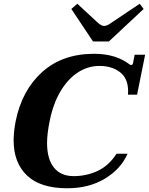

<svg xmlns="http://www.w3.org/2000/svg" viewBox="-20 -998 797 1028"><path d="M362 -950 394 -978 502 -878Q523 -859 537 -859Q554 -859 579 -878L728 -978L749 -950L563 -776H478ZM53 -247Q53 -293 64 -350Q98 -516 206.5 -613Q315 -710 484 -710Q600 -710 674 -653Q677 -650 683 -650Q689 -650 692 -659L701 -705H757L714 -491H665L666 -508Q666 -579 622 -612Q578 -645 513 -645Q450 -645 396 -609.5Q342 -574 303 -507.5Q264 -441 246 -350Q232 -282 232 -232Q232 -147 268.5 -101Q305 -55 375 -55Q442 -55 502 -82.5Q562 -110 604 -175H663Q628 -94 542.5 -42Q457 10 340 10Q197 10 125 -58Q53 -126 53 -247Z"/></svg>

Font: Taviraj
Style: Bold Italic
Weight: 700
Italic angle: -12°
Designer: Katatrad Team
Foundry: CadsonDemak
Version: Version 1.001